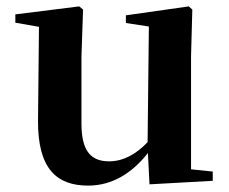

<svg xmlns="http://www.w3.org/2000/svg" viewBox="-20 -565 718 601"><path d="M448 12 646 1V-28L578 -35V-389L582 -535L571 -545L374 -517V-493L446 -482L442 -120C407 -83 366 -60 322 -60C267 -60 235 -89 235 -178V-389L240 -535L228 -545L28 -520V-494L102 -481L99 -188C98 -37 157 16 256 16C333 16 395 -25 443 -86Z"/></svg>

Font: Noto Serif CJK HK
Style: Bold
Weight: 700
Designer: Ryoko NISHIZUKA 西塚涼子 (kana & ideographs); Frank Grießhammer (Latin, Greek & Cyrillic); Wenlong ZHANG 张文龙 (bopomofo); San
Foundry: Adobe
Version: Version 2.001;hotconv 1.1.0;makeotfexe 2.6.0